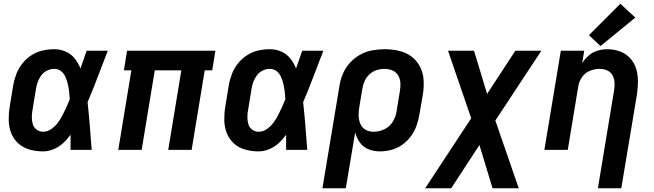

<svg xmlns="http://www.w3.org/2000/svg" viewBox="-20 -801 3496 1026"><path d="M210 8Q238 8 266 -3.5Q294 -15 316.5 -35.5Q339 -56 357 -81Q357 -40 357 0H470Q465 -64 460 -127.5Q455 -191 448 -255Q477 -323 503 -392Q529 -461 556 -530H443Q427 -483 410 -435Q399 -463 380 -487.5Q361 -512 332 -525Q303 -538 270 -538Q239 -538 207.5 -531Q176 -524 147.5 -505.5Q119 -487 98.5 -460.5Q78 -434 66.5 -403.5Q55 -373 50 -342L32 -232Q26 -195 26.5 -158.5Q27 -122 40 -89.5Q53 -57 78.5 -34Q104 -11 139 -1.5Q174 8 210 8ZM210 -97Q191 -97 175.5 -108.5Q160 -120 155 -138Q150 -156 150 -175.5Q150 -195 154 -215L172 -325Q175 -344 181.5 -362.5Q188 -381 200.5 -398Q213 -415 231.5 -424Q250 -433 270 -433Q291 -433 306.5 -420.5Q322 -408 330 -389.5Q338 -371 342.5 -351.5Q347 -332 349.5 -311.5Q352 -291 353 -271Q344 -249 334.5 -227.5Q325 -206 314 -185Q303 -164 288.5 -144.5Q274 -125 253.5 -111Q233 -97 210 -97Z M612 0H737L807 -425H949L879 0H1004L1074 -425H1114L1131 -530H659L642 -425H682Z M1362 8Q1390 8 1418 -3.5Q1446 -15 1468.5 -35.5Q1491 -56 1509 -81Q1509 -40 1509 0H1622Q1617 -64 1612 -127.5Q1607 -191 1600 -255Q1629 -323 1655 -392Q1681 -461 1708 -530H1595Q1579 -483 1562 -435Q1551 -463 1532 -487.5Q1513 -512 1484 -525Q1455 -538 1422 -538Q1391 -538 1359.5 -531Q1328 -524 1299.5 -505.5Q1271 -487 1250.5 -460.5Q1230 -434 1218.5 -403.5Q1207 -373 1202 -342L1184 -232Q1178 -195 1178.5 -158.5Q1179 -122 1192 -89.5Q1205 -57 1230.5 -34Q1256 -11 1291 -1.5Q1326 8 1362 8ZM1362 -97Q1343 -97 1327.5 -108.5Q1312 -120 1307 -138Q1302 -156 1302 -175.5Q1302 -195 1306 -215L1324 -325Q1327 -344 1333.5 -362.5Q1340 -381 1352.5 -398Q1365 -415 1383.5 -424Q1402 -433 1422 -433Q1443 -433 1458.5 -420.5Q1474 -408 1482 -389.5Q1490 -371 1494.5 -351.5Q1499 -332 1501.5 -311.5Q1504 -291 1505 -271Q1496 -249 1486.5 -227.5Q1477 -206 1466 -185Q1455 -164 1440.5 -144.5Q1426 -125 1405.5 -111Q1385 -97 1362 -97Z M1703 205H1828L1878 -94Q1885 -65 1902.5 -40Q1920 -15 1949 -3.5Q1978 8 2010 8Q2040 8 2071 0Q2102 -8 2129 -27Q2156 -46 2175.5 -72.5Q2195 -99 2205.5 -128.5Q2216 -158 2221 -188L2240 -298Q2246 -337 2243.5 -375Q2241 -413 2224 -445.5Q2207 -478 2178 -499.5Q2149 -521 2111.5 -529.5Q2074 -538 2036 -538Q2003 -538 1969.5 -532Q1936 -526 1905 -509Q1874 -492 1850 -465.5Q1826 -439 1812.5 -407Q1799 -375 1794 -342ZM1976 -97Q1952 -97 1933 -108Q1914 -119 1905.5 -139.5Q1897 -160 1896.5 -183Q1896 -206 1900 -229L1916 -325Q1919 -346 1928 -366.5Q1937 -387 1953.5 -403Q1970 -419 1991.5 -426Q2013 -433 2034 -433Q2056 -433 2076 -425Q2096 -417 2107 -399Q2118 -381 2119.5 -359.5Q2121 -338 2117 -315L2099 -205Q2095 -177 2078.5 -150Q2062 -123 2033.5 -110Q2005 -97 1976 -97Z M2252 205H2391L2542 -26L2612 205H2752L2627 -157L2873 -530H2734L2583 -299L2513 -530H2374L2498 -169Z M3175 205H3300L3384 -298Q3389 -333 3389 -368Q3389 -403 3379 -435Q3369 -467 3346.5 -491Q3324 -515 3292 -526.5Q3260 -538 3225 -538Q3200 -538 3174 -530.5Q3148 -523 3127 -505Q3106 -487 3091 -464L3102 -530H2977L2889 0H3014L3070 -339Q3074 -365 3090 -388.5Q3106 -412 3132 -422.5Q3158 -433 3184 -433Q3206 -433 3225 -424.5Q3244 -416 3253.5 -398Q3263 -380 3264 -358.5Q3265 -337 3261 -315ZM3189 -555 3375 -707 3295 -781 3127 -613Z"/></svg>

Font: Iosevka Sparkle Oblique
Style: Bold
Weight: 700
Italic angle: -9°
Designer: Belleve Invis
Foundry: Belleve Invis
Version: Version 4.5.0; ttfautohint (v1.8.3)